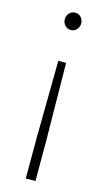

<svg xmlns="http://www.w3.org/2000/svg" viewBox="-111 -565 417 768"><g transform="rotate(15 98.0 -181.0)"><path d="M125 -465.6Q115.2 -455.1 101.1 -455.1Q86.9 -455.1 76.9 -465.6Q66.9 -476.1 66.9 -491.2Q66.9 -506.3 76.9 -516.6Q86.9 -526.9 101.1 -526.9Q115.2 -526.9 125 -516.6Q134.8 -506.3 134.8 -491.2Q134.8 -476.1 125 -465.6ZM81.1 0 85 -323.2H117.2L121.1 0V165H81.1Z"/></g></svg>

Font: Montserrat Ultra Light
Style: Regular
Weight: 200
Designer: Julieta Ulanovsky
Foundry: Julieta Ulanovsky
Version: Version 3.001;PS 003.001;hotconv 1.0.70;makeotf.lib2.5.58329